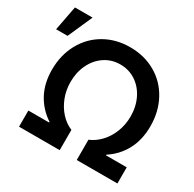

<svg xmlns="http://www.w3.org/2000/svg" viewBox="-186 -931 1119 1106"><g transform="rotate(30 373.5 -378.0)"><path d="M72.3 -107.4H210V-112.3Q145 -154.8 108.6 -222.4Q72.3 -290 72.3 -379.9Q72.3 -477.1 114.3 -554Q156.2 -630.9 230.7 -673.8Q305.2 -716.8 399.4 -716.8Q494.1 -716.8 568.6 -673.8Q643.1 -630.9 684.8 -554.2Q726.6 -477.5 726.6 -379.9Q726.6 -290 690.4 -222.2Q654.3 -154.3 588.9 -112.3V-107.4H726.6V0H456.1V-134.8Q496.6 -151.4 529.3 -186.3Q562 -221.2 580.8 -269.3Q599.6 -317.4 599.6 -372.1Q599.6 -437 574 -489.5Q548.3 -542 502.7 -572.3Q457 -602.5 399.4 -602.5Q342.3 -602.5 296.9 -572.3Q251.5 -542 225.8 -489.5Q200.2 -437 200.2 -372.1Q200.2 -317.4 219 -269.3Q237.8 -221.2 270 -186.3Q302.2 -151.4 342.8 -134.8V0H72.3ZM7.8 -755.9H125L52.7 -592.8H-23.4Z"/></g></svg>

Font: Pretendard GOV SemiBold
Style: Regular
Weight: 600
Designer: Base glyphs from Inter by Rasmus Andersson; Hangeul glyphs from Noto Sans CJK(Source Han Sans) by Jang Soo-young and Kan
Foundry: Kil Hyung-jin
Version: Version 1.309